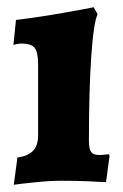

<svg xmlns="http://www.w3.org/2000/svg" viewBox="-20 -498 338 529"><path d="M28 -64Q57 -68 71 -82.5Q85 -97 85 -125V-321Q85 -354 75.5 -366Q66 -378 40 -378Q33 -378 26 -376.5Q19 -375 17 -374L24 -443Q89 -451 154 -462.5Q219 -474 238 -478L249 -459Q238 -437 231.5 -343.5Q225 -250 225 -109Q225 -88 231 -79.5Q237 -71 253 -71Q261 -71 269 -72Q277 -73 280 -73L282 -69L272 4Q259 3 223.5 1.5Q188 0 150 0Q117 0 74 4.5Q31 9 18 11Z"/></svg>

Font: Alegreya ExtraBold
Style: Regular
Weight: 800
Designer: Juan Pablo del Peral
Foundry: Huerta Tipografica
Version: Version 2.007; ttfautohint (v1.6)